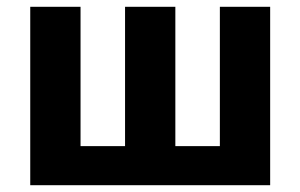

<svg xmlns="http://www.w3.org/2000/svg" viewBox="-20 -545 884 565"><path d="M69 0V-525H217V-115H348V-525H496V-115H627V-525H775V0Z"/></svg>

Font: Aneliza
Style: Bold
Weight: 700
Designer: Mike Abbink, Paul van der Laan, Pieter van Rosmalen
Foundry: Bold Monday
Version: Version 3.0